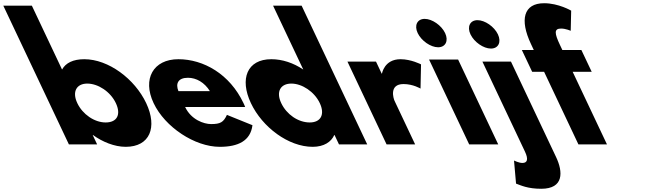

<svg xmlns="http://www.w3.org/2000/svg" viewBox="-367 -895 4003 1190"><path d="M539 -256C468.1 -406 305.4 -528 155.4 -528C86.4 -528 40.3 -505 17.6 -464L-169.6 -860H-346.6L60 0H235L207.6 -58H209.6C267.4 -16 342.1 15 412.1 15C562.1 15 609.9 -106 539 -256ZM351 -256C384.1 -186 359.7 -136 287.7 -136C218.7 -136 145.1 -186 112 -256C78.4 -327 107.8 -377 173.8 -377C240.8 -377 317.4 -327 351 -256Z M1152.3 -232C1150.5 -238 1145.3 -249 1142 -256C1056.9 -436 894.4 -528 738.4 -528C583.4 -528 514.1 -406 585 -256C655.4 -107 840.1 15 995.1 15C1109.1 15 1185.6 -22 1197.7 -119L1039.5 -183C1018.2 -137 998.4 -126 941.4 -126C896.4 -126 817.7 -153 780.3 -232ZM739 -330C719.8 -377 736.8 -413 797.8 -413C849.8 -413 900.5 -384 934 -330Z M1188 -256C1258.9 -106 1421.1 15 1571.1 15C1641.1 15 1686.4 -16 1704.6 -58H1706.6L1734 0H1909L1502.4 -860H1325.4L1512.6 -464C1451.3 -505 1383.4 -528 1314.4 -528C1164.4 -528 1117.1 -406 1188 -256ZM1376 -256C1342.4 -327 1371.8 -377 1438.8 -377C1504.8 -377 1581.4 -327 1615 -256C1648.1 -186 1621.7 -136 1552.7 -136C1480.7 -136 1409.1 -186 1376 -256Z M2029 0H2206L2078.4 -270C2072.2 -283 2042.2 -374 2134.2 -374C2193.2 -374 2239.4 -346 2239.4 -346L2242.5 -496C2242.5 -496 2181.4 -528 2115.4 -528C2014.4 -528 2000.5 -439 2000.5 -439H1998.5L1963.5 -513H1786.5Z M2541 0H2721L2472.3 -526H2292.3ZM2221.8 -690C2244.5 -642 2302.4 -602 2348.4 -602C2394.4 -602 2414.5 -642 2391.8 -690C2369.1 -738 2311.2 -778 2265.2 -778C2219.2 -778 2199.1 -738 2221.8 -690Z M2623 -513 2886.8 45C2909.5 93 2900.9 115 2870.9 115C2848.9 115 2818.8 100 2818.8 100L2831.4 243C2861.6 254 2903.5 275 2987.5 275C3128.5 275 3122.9 170 3079.8 79L2800 -513ZM2549.1 -682C2571.8 -634 2629.7 -594 2675.7 -594C2721.7 -594 2741.8 -634 2719.1 -682C2696.4 -730 2638.5 -770 2592.5 -770C2546.5 -770 2526.4 -730 2549.1 -682Z M2941.4 -585H2867.4L2931.3 -450H3005.3L3218 0H3395L3182.3 -450H3300.3L3236.4 -585H3118.4L3103.3 -617C3069.8 -688 3065.6 -718 3110.6 -718C3139.6 -718 3170.2 -704 3170.2 -704L3173.1 -829C3173.1 -829 3095.4 -875 3005.4 -875C2877.4 -875 2853 -772 2924 -622Z"/></svg>

Font: Hussar
Style: BdOpOblFive
Weight: 700
Foundry: Cannot Into Space Fonts
Version: Version 2.00